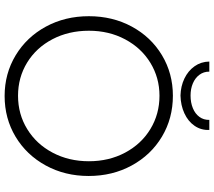

<svg xmlns="http://www.w3.org/2000/svg" viewBox="-68 -859 935 839"><g transform="rotate(90 399.5 -439.5)"><path d="M50.8 -360.4Q50.8 -463.9 96.2 -547.9Q141.6 -631.8 221.2 -679.7Q300.8 -727.5 398.4 -727.5Q497.1 -727.5 577.1 -679.7Q657.2 -631.8 703.1 -547.6Q749 -463.4 749 -359.4Q749 -255.9 703.1 -171.9Q657.2 -87.9 577.4 -40Q497.6 7.8 399.4 7.8Q301.8 7.8 221.9 -40.3Q142.1 -88.4 96.4 -172.4Q50.8 -256.3 50.8 -360.4ZM684.6 -360.4Q684.6 -448.2 647 -518.8Q609.4 -589.4 543.9 -629.2Q478.5 -668.9 398.4 -668.9Q319.8 -668.9 254.6 -629.2Q189.5 -589.4 151.9 -518.8Q114.3 -448.2 114.3 -360.4Q114.3 -272 151.4 -201.2Q188.5 -130.4 253.4 -90.6Q318.4 -50.8 398.4 -50.8Q479 -50.8 544.4 -91.1Q609.9 -131.3 647.2 -202.1Q684.6 -272.9 684.6 -360.4ZM249 -886.7H293Q293 -861.8 306.9 -843.3Q320.8 -824.7 344.5 -814.7Q368.2 -804.7 397.5 -804.7Q428.2 -804.7 452.6 -814.7Q477.1 -824.7 490.7 -843.3Q504.4 -861.8 503.9 -886.7H547.9Q549.3 -850.6 529.8 -822.3Q510.3 -793.9 475.3 -777.8Q440.4 -761.7 397.5 -760.7Q356.9 -761.7 323.2 -777.8Q289.6 -793.9 269.5 -822.3Q249.5 -850.6 249 -886.7Z"/></g></svg>

Font: Reddit Sans Fudge Light
Style: Regular
Weight: 300
Designer: Stephen Hutchings
Foundry: Reddit
Version: Version 1.013